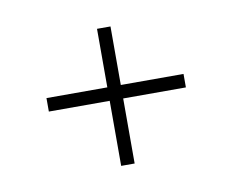

<svg xmlns="http://www.w3.org/2000/svg" viewBox="-46 -506 494 407"><g transform="rotate(-10 201.5 -302.5)"><path d="M214 -155H185V-295H54V-324H185V-450H214V-324H349V-295H214Z"/></g></svg>

Font: Smooch Sans
Style: Regular
Weight: 400
Designer: Robert E. Leuschke
Foundry: Robert E. Leuschke
Version: Version 1.010; ttfautohint (v1.8.3)